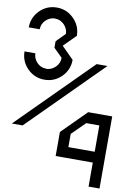

<svg xmlns="http://www.w3.org/2000/svg" viewBox="-119 -905 906 1311"><g transform="rotate(10 333.5 -249.5)"><path d="M75 -500Q75.8 -463.3 102.1 -436.2Q128.3 -409.2 166.7 -409.2V-408.3Q202.5 -409.2 229.6 -435.8Q256.7 -462.5 256.7 -500H257.5L196.7 -560V-605L257.5 -666.7Q256.7 -702.5 230.4 -729.6Q204.2 -756.7 166.7 -756.7V-757.5Q130 -756.7 102.9 -730.4Q75.8 -704.2 75.8 -666.7H0Q0 -735.8 48.8 -784.6Q97.5 -833.3 166.7 -833.3Q235 -833.3 284.2 -784.2Q333.3 -735 333.3 -666.7L250 -583.3L333.3 -500Q333.3 -430.8 284.6 -382.1Q235.8 -333.3 166.7 -333.3Q97.5 -333.3 48.8 -382.1Q0 -430.8 0 -500ZM666.7 -166.7V333.3H590.8V166.7H333.3V0L500 -166.7ZM590.8 91.7V-90.8H500L408.3 0V91.7ZM241.7 -166.7Q174.2 -98.3 75 0H0L500 -500H575Q507.5 -431.7 408.3 -333.3Q340.8 -265 241.7 -166.7Z"/></g></svg>

Font: 0xA000-Mono
Style: Mono
Weight: 400
Version: Version 0.1